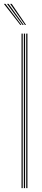

<svg xmlns="http://www.w3.org/2000/svg" viewBox="-53 -974 220 994"><path d="M82.8 0V-800H89V0ZM58.5 0V-800H64.5V0ZM70.5 0V-800H76.8V0ZM52 -845 -33 -954H-24.8L58 -845ZM63.8 -845 -16.8 -954H-8.5L69.8 -845ZM75.8 -845 -0.5 -954H7.5L81.8 -845Z"/></svg>

Font: Big Shoulders Inline Display ExtraLight
Style: Regular
Weight: 250
Version: Version 2.002